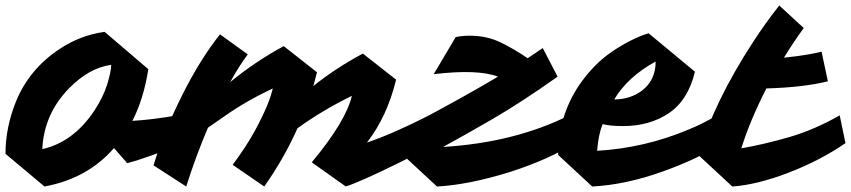

<svg xmlns="http://www.w3.org/2000/svg" viewBox="-54 -652 3098 699"><path d="M361 -113Q265 -2 108 27L-34 -92Q-34 -188 4 -282Q52 -400 162 -473Q238 -524 327 -536L486 -400Q469 -292 428 -212Q500 -216 591 -232L613 -131Q483 -77 409 -58ZM100 -109Q214 -135 290 -250Q322 -299 336 -344Q350 -389 351 -416Q270 -405 197 -330Q106 -237 100 -109Z M1087 -339Q1168 -404 1267 -457L1388 -362Q1356 -229 1282 -133Q1379 -166 1508 -232L1529 -131Q1488 -104 1404 -62Q1260 9 1205 27L1081 -61Q1205 -210 1227 -303Q1122 -252 1029 -185Q980 -75 908 27L793 -52Q841 -116 874 -176Q927 -274 939 -330Q843 -285 762 -228Q734 -209 703 -187Q658 -81 624 27L505 -50Q539 -165 611 -309Q676 -438 747 -527L848 -454Q812 -405 784 -353Q875 -428 979 -484L1100 -389Z M1559 -117Q1820 -133 2018 -232L2039 -131Q1945 -72 1803 -26Q1652 21 1537 27L1417 -84Q1435 -167 1450 -201Q1642 -303 1759 -373Q1685 -401 1525 -382L1605 -517Q1628 -522 1657 -522Q1717 -522 1766.5 -498.5Q1816 -475 1867 -440L1922 -477L1976 -373Q1845 -280 1738 -218Q1631 -156 1559 -117Z M2214 -193Q2167 -193 2140 -200Q2124 -161 2120 -103Q2292 -113 2452 -180Q2506 -202 2556 -232L2577 -131Q2484 -72 2357 -27Q2222 21 2102 27L1978 -88Q1978 -226 2053 -340Q2107 -419 2175.5 -465Q2244 -511 2307 -531L2476 -391Q2451 -287 2381 -240Q2311 -193 2214 -193ZM2182 -290Q2240 -290 2283 -322Q2333 -360 2333 -428Q2232 -373 2182 -290Z M2800 -442Q2893 -452 2937 -464L2960 -356Q2872 -334 2736 -330Q2675 -210 2645 -112Q2726 -126 2818 -152.5Q2910 -179 3003 -232L3024 -131Q2933 -68 2816 -23Q2701 21 2612 27L2488 -88Q2547 -284 2689 -501Q2733 -569 2783 -632L2872 -550Q2833 -496 2800 -442Z"/></svg>

Font: Vampiro One
Style: Regular
Weight: 400
Designer: Riccardo De Franceschi
Foundry: Sorkin Type Co.
Version: Version 1.002